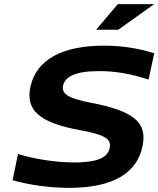

<svg xmlns="http://www.w3.org/2000/svg" viewBox="-20 -900 766 929"><path d="M699 -515 726 -642C648 -667 569 -679 483 -679C278 -679 155 -610 127 -479C104 -368 167 -306 373 -269C486 -248 519 -228 511 -186C504 -144 464 -114 340 -114C247 -114 145 -131 67 -155L41 -28C128 -3 229 9 315 9C530 9 645 -65 670 -195C693 -307 628 -363 419 -403C311 -424 277 -445 285 -486C295 -528 342 -556 459 -556C539 -556 612 -543 699 -515ZM445 -756H552L726 -880H550Z"/></svg>

Font: LT Wave Bold
Style: Italic
Weight: 700
Designer: Daniel Lyons
Version: Version 2.5 (Glyphs App)